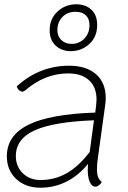

<svg xmlns="http://www.w3.org/2000/svg" viewBox="-20 -867 598 897"><path d="M437 -127Q433 -100 433 -77Q433 -54 438 -40.5Q443 -27 455 -17Q453 -10 443.5 -2.5Q434 5 426 5Q409 5 399.5 -16.5Q390 -38 390 -74Q390 -92 391 -101Q347 -47 290.5 -18.5Q234 10 169 10Q99 10 55.5 -31Q12 -72 12 -137Q12 -234 112.5 -284Q213 -334 425 -341L429 -373Q431 -393 431 -402Q431 -459 396.5 -491.5Q362 -524 299 -524Q189 -524 97 -444Q90 -439 85 -439Q77 -439 69.5 -445.5Q62 -452 58 -463Q108 -510 170.5 -535Q233 -560 302 -560Q384 -560 429 -520Q474 -480 474 -409Q474 -391 471 -373ZM399 -157 419 -305Q230 -298 142 -258Q54 -218 54 -138Q54 -89 86.5 -57.5Q119 -26 169 -26Q236 -26 292 -58Q348 -90 399 -157ZM212 -726Q212 -779 248.5 -813Q285 -847 337 -847Q379 -847 406.5 -822Q434 -797 434 -750Q434 -695 397.5 -661.5Q361 -628 310 -628Q268 -628 240 -654Q212 -680 212 -726ZM398 -750Q398 -780 380.5 -796Q363 -812 333 -812Q295 -812 271.5 -787.5Q248 -763 248 -726Q248 -698 266.5 -680Q285 -662 314 -662Q350 -662 374 -686.5Q398 -711 398 -750Z"/></svg>

Font: Krub ExtraLight
Style: Italic
Weight: 275
Italic angle: -8°
Designer: Ekaluck Peanpanawate
Foundry: Cadson Demak Co.,Ltd.
Version: Version 1.000; ttfautohint (v1.6)